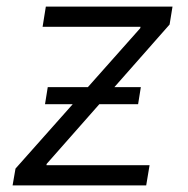

<svg xmlns="http://www.w3.org/2000/svg" viewBox="-20 -561 570 581"><path d="M18.1 0 26.9 -50.8 404.3 -475.6 405.3 -480H108.9L118.7 -541H502L493.2 -486.8L121.1 -64.9L120.6 -61H432.6L422.4 0ZM116.2 -245.6 124.5 -297.4H406.2L397.9 -245.6Z"/></svg>

Font: Inter 17pt Light
Style: Italic
Weight: 300
Italic angle: -9.3988°
Version: Version 4.001;git-66647c0bb